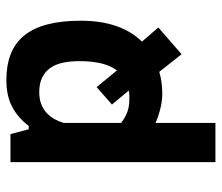

<svg xmlns="http://www.w3.org/2000/svg" viewBox="-66 -444 689 596"><g transform="rotate(-90 278.0 -145.5)"><path d="M73.2 -457H160.2L175.3 -400.4H185.5Q212.4 -435.1 246.1 -452.4Q279.8 -469.7 328.1 -469.7Q374 -469.7 408.4 -456.3Q442.9 -442.9 466.1 -414.6Q489.3 -386.2 500.7 -342.5Q512.2 -298.8 512.2 -238.8Q512.2 -115.2 447.3 -48.8L491.2 2L408.2 74.2L353.5 4.9Q322.8 14.2 285.6 14.2Q263.7 14.2 240.2 8.5Q216.8 2.9 194.8 -6.8V179.2H73.2ZM194.8 -113.8Q206.5 -104 224.6 -95.9Q242.7 -87.9 270.5 -87.9Q277.3 -87.9 283.4 -88.1Q289.6 -88.4 295.4 -89.8L252 -142.1L306.2 -189.5L357.9 -126.5Q386.7 -164.1 386.7 -242.7Q386.7 -272 381.6 -295.2Q376.5 -318.4 364.7 -334.5Q353 -350.6 334.7 -359.1Q316.4 -367.7 290 -367.7Q269.5 -367.7 253.7 -361.6Q237.8 -355.5 226.3 -345Q214.8 -334.5 207 -320.6Q199.2 -306.6 194.8 -291.5Z"/></g></svg>

Font: PT Astra Sans
Style: Bold
Weight: 700
Designer: A.Korolkova, I. Chaeva
Foundry: ParaType Ltd
Version: Version 1.001; ttfautohint (v1.6)